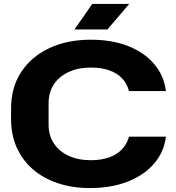

<svg xmlns="http://www.w3.org/2000/svg" viewBox="-20 -941 892 972"><path d="M435 11Q346 11 273 -13.5Q200 -38 147 -83.5Q94 -129 65 -193.5Q36 -258 36 -338V-390Q36 -498 87 -576Q138 -654 229 -697Q320 -740 440 -740Q546 -740 628 -708Q710 -676 760 -617.5Q810 -559 820 -480H633Q623 -519 597 -545.5Q571 -572 531.5 -585.5Q492 -599 440 -599Q375 -599 326.5 -576Q278 -553 252 -513Q226 -473 226 -419V-309Q226 -256 252.5 -215.5Q279 -175 327 -152.5Q375 -130 440 -130Q491 -130 530.5 -143.5Q570 -157 596 -183.5Q622 -210 633 -249H820Q810 -170 759 -111.5Q708 -53 625 -21Q542 11 435 11ZM357 -792 447 -921H634L524 -792Z"/></svg>

Font: Hubot Sans SemiExpanded
Style: Bold
Weight: 700
Width: 6
Designer: Deni Anggara
Foundry: GitHub, Inc., Subsidiary of Microsoft Corporation
Version: Version 2.000